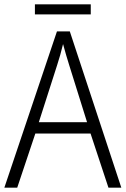

<svg xmlns="http://www.w3.org/2000/svg" viewBox="-20 -860 577 880"><path d="M477 0 395 -248H142L59 0H0L241 -716H300L536 0ZM297 -562Q291 -581 283 -608Q275 -635 269 -658Q263 -633 256 -608Q249 -583 242 -562L158 -300H379ZM396 -840V-794H140V-840Z"/></svg>

Font: Noto Sans Sinhala SemiCondensed Light
Style: Regular
Weight: 300
Width: 4
Designer: Jelle Bosma - Monotype Design Team
Foundry: Monotype Imaging Inc.
Version: Version 2.006; ttfautohint (v1.8.4.7-5d5b)